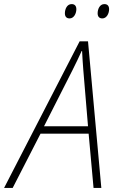

<svg xmlns="http://www.w3.org/2000/svg" viewBox="-77 -918 571 938"><path d="M423 -828C444 -828 456 -852 456 -873C456 -889 448 -898 433 -898C410 -898 400 -873 400 -853C400 -837 408 -828 423 -828ZM263 -828C284 -828 296 -852 296 -873C296 -889 288 -898 273 -898C250 -898 240 -873 240 -853C240 -837 248 -828 263 -828ZM-57 0H-15L121 -265H356L380 0H418L353 -716H312ZM138 -301 277 -575C294 -609 309 -640 322 -669H324C325 -640 328 -606 330 -576L353 -301Z"/></svg>

Font: Noto Sans SemiCondensed ExtraLight
Style: Italic
Weight: 200
Width: 4
Italic angle: -12°
Designer: Monotype Design Team
Foundry: Monotype Imaging Inc.
Version: Version 2.013